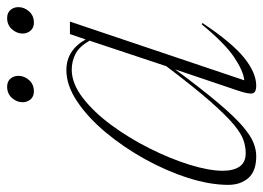

<svg xmlns="http://www.w3.org/2000/svg" viewBox="-122 -608 738 538"><g transform="rotate(-90 247.0 -339.0)"><path d="M262 -41 321.5 -217Q266 -142 227.8 -96.8Q189.5 -51.5 162.8 -28.5Q136 -5.5 116.2 2.2Q96.5 10 78.5 10Q36.5 10 17.2 -12Q-2 -34 -2 -68.5Q-2 -120 17.5 -181Q37 -242 70.2 -302Q103.5 -362 145.2 -412Q187 -462 232 -492Q277 -522 319.5 -522Q375 -522 405.5 -468L420.5 -512H455.5L291 -23.5Q317 -26 355.8 -52Q394.5 -78 448 -143L451.5 -140.5Q396 -57.5 354 -23.8Q312 10 275.5 10Q258.5 10 254.8 1Q251 -8 262 -41ZM37.5 -83.5Q37.5 -54 49.2 -36.8Q61 -19.5 87 -19.5Q104 -19.5 122.5 -25.5Q141 -31.5 166.8 -52.8Q192.5 -74 232 -119Q271.5 -164 330.5 -242L402 -457Q385.5 -486 364.8 -496.5Q344 -507 321 -507Q282 -507 241.8 -476Q201.5 -445 165 -395.2Q128.5 -345.5 99.8 -288Q71 -230.5 54.2 -176.2Q37.5 -122 37.5 -83.5ZM260 -613Q245.5 -613 237.5 -622.5Q229.5 -632 229.5 -644.5Q229.5 -661 241.5 -674.5Q253.5 -688 273 -688Q287.5 -688 295.5 -678.8Q303.5 -669.5 303.5 -656.5Q303.5 -640 291.5 -626.5Q279.5 -613 260 -613ZM452.5 -613Q438 -613 430 -622.5Q422 -632 422 -644.5Q422 -661 434 -674.5Q446 -688 465.5 -688Q480 -688 488 -678.8Q496 -669.5 496 -656.5Q496 -640 484 -626.5Q472 -613 452.5 -613Z"/></g></svg>

Font: Newsreader Display ExtraLight
Style: Italic
Weight: 275
Italic angle: -17°
Designer: Hugues Gentile
Foundry: Production Type
Version: Version 1.002